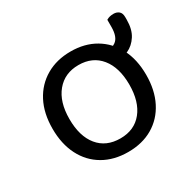

<svg xmlns="http://www.w3.org/2000/svg" viewBox="-122 -659 825 808"><g transform="rotate(-30 290.5 -254.5)"><path d="M511 -231Q511 -157 483 -102Q455 -47 404 -17Q353 13 284 13Q215 13 163.5 -17Q112 -47 84 -102Q56 -157 56 -231Q56 -306 84.5 -360.5Q113 -415 164.5 -445Q216 -475 284 -475Q352 -475 403 -445Q454 -415 482.5 -360.5Q511 -306 511 -231ZM284 -409Q217 -409 177.5 -361.5Q138 -314 138 -231Q138 -147 176.5 -100Q215 -53 284 -53Q352 -53 390.5 -100.5Q429 -148 429 -231Q429 -314 390.5 -361.5Q352 -409 284 -409ZM428 -341H411Q407 -347 405.5 -364.5Q404 -382 404 -395Q436 -395 460.5 -412Q485 -429 485 -479V-513Q493 -518 501.5 -520Q510 -522 520 -522Q535 -522 545.5 -513.5Q556 -505 556 -485V-473Q556 -426 537 -396.5Q518 -367 489 -354Q460 -341 428 -341Z"/></g></svg>

Font: Baloo Paaji 2
Style: Regular
Weight: 400
Designer: Shuchita Grover, Noopur Datye and Ek Type
Foundry: Ek Type
Version: Version 1.700